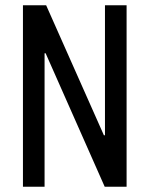

<svg xmlns="http://www.w3.org/2000/svg" viewBox="-20 -708 566 728"><path d="M67 0V-688H155L374 -195H378V-688H460V0H377L153 -506H149V0Z"/></svg>

Font: Saira Condensed Medium
Style: Regular
Weight: 500
Width: 3
Designer: Hector Gatti with collaboration of the Omnibus-Type team
Foundry: Omnibus-Type
Version: Version 1.101